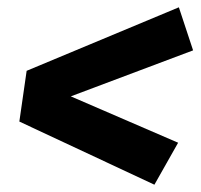

<svg xmlns="http://www.w3.org/2000/svg" viewBox="-20 -596 551 526"><path d="M470 -576 53 -402 33 -263 403 -90 468 -205 174 -332 509 -458Z"/></svg>

Font: Fira Sans
Style: Bold Italic
Weight: 700
Italic angle: -8°
Designer: bBox Type GmbH & Carrois Corporate GbR & Edenspiekermann AG
Foundry: bBox Type GmbH & Carrois Corporate GbR & Edenspiekermann AG
Version: Version 4.301;PS 004.301;hotconv 1.0.88;makeotf.lib2.5.64775